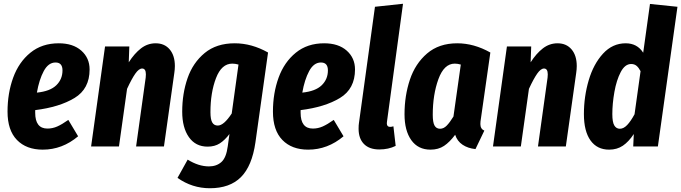

<svg xmlns="http://www.w3.org/2000/svg" viewBox="-20 -778 3619 1020"><path d="M456 -409Q456 -306 376 -257.5Q296 -209 167 -193V-179Q167 -95 232 -95Q259 -95 284 -106Q309 -117 343 -141L395 -54Q311 17 207 17Q120 17 70 -34.5Q20 -86 20 -185Q20 -283 50 -365.5Q80 -448 141.5 -498Q203 -548 292 -548Q368 -548 412 -509Q456 -470 456 -409ZM312 -404Q312 -446 275 -446Q237 -446 212.5 -400.5Q188 -355 176 -286Q246 -293 279 -325Q312 -357 312 -404Z M909 -427Q909 -410 906 -390L851 0H703L754 -366Q755 -372 755 -383Q755 -414 735 -414Q718 -414 699 -387Q680 -360 655 -306L612 0H464L538 -531H667L664 -447Q694 -494 729 -521Q764 -548 807 -548Q854 -548 881.5 -515.5Q909 -483 909 -427Z M1404 -499 1337 -22Q1319 104 1260 163Q1201 222 1095 222Q1001 222 923 167L977 70Q1035 106 1090 106Q1130 106 1156 83Q1182 60 1190 -1L1199 -66Q1175 -34 1148 -16.5Q1121 1 1083 1Q1019 1 983.5 -49.5Q948 -100 948 -185Q948 -281 976.5 -363Q1005 -445 1067.5 -496.5Q1130 -548 1227 -548Q1317 -548 1404 -499ZM1098 -182Q1098 -144 1107.5 -127.5Q1117 -111 1137 -111Q1169 -111 1211 -175L1247 -435Q1230 -440 1214 -440Q1157 -440 1127.5 -363Q1098 -286 1098 -182Z M1866 -409Q1866 -306 1786 -257.5Q1706 -209 1577 -193V-179Q1577 -95 1642 -95Q1669 -95 1694 -106Q1719 -117 1753 -141L1805 -54Q1721 17 1617 17Q1530 17 1480 -34.5Q1430 -86 1430 -185Q1430 -283 1460 -365.5Q1490 -448 1551.5 -498Q1613 -548 1702 -548Q1778 -548 1822 -509Q1866 -470 1866 -409ZM1722 -404Q1722 -446 1685 -446Q1647 -446 1622.5 -400.5Q1598 -355 1586 -286Q1656 -293 1689 -325Q1722 -357 1722 -404Z M2036 -133Q2035 -129 2035 -123Q2035 -104 2052 -104Q2061 -104 2070 -107L2082 -3Q2044 16 1995 16Q1942 16 1913.5 -13Q1885 -42 1885 -94Q1885 -114 1887 -125L1972 -742L2121 -758Z M2585 -499 2535 -149Q2532 -133 2532 -119Q2532 -93 2553 -84L2506 14Q2466 10 2437.5 -9Q2409 -28 2398 -62Q2369 -23 2339 -3Q2309 17 2267 17Q2201 17 2165 -33.5Q2129 -84 2129 -171Q2129 -269 2157.5 -354.5Q2186 -440 2249 -494Q2312 -548 2409 -548Q2498 -548 2585 -499ZM2279 -168Q2279 -128 2288.5 -111Q2298 -94 2318 -94Q2337 -94 2353.5 -111Q2370 -128 2389 -159L2428 -435Q2411 -440 2396 -440Q2339 -440 2309 -357.5Q2279 -275 2279 -168Z M3044 -427Q3044 -410 3041 -390L2986 0H2838L2889 -366Q2890 -372 2890 -383Q2890 -414 2870 -414Q2853 -414 2834 -387Q2815 -360 2790 -306L2747 0H2599L2673 -531H2802L2799 -447Q2829 -494 2864 -521Q2899 -548 2942 -548Q2989 -548 3016.5 -515.5Q3044 -483 3044 -427Z M3579 -742 3475 0H3344L3347 -66Q3320 -25 3289 -4Q3258 17 3216 17Q3152 17 3117 -32Q3082 -81 3082 -172Q3082 -265 3107.5 -351.5Q3133 -438 3183.5 -493Q3234 -548 3304 -548Q3365 -548 3397 -498L3433 -757ZM3233 -172Q3233 -129 3243.5 -111.5Q3254 -94 3273 -94Q3293 -94 3312 -114Q3331 -134 3351 -171L3383 -400Q3373 -419 3361.5 -428.5Q3350 -438 3333 -438Q3300 -438 3277.5 -395Q3255 -352 3244 -289.5Q3233 -227 3233 -172Z"/></svg>

Font: Fira Sans Extra Condensed
Style: Bold Italic
Weight: 700
Width: 3
Italic angle: -8°
Designer: Carrois Corporate & Edenspiekermann AG
Foundry: Carrois Corporate GbR & Edenspiekermann AG
Version: Version 4.203